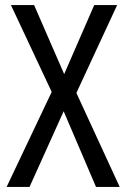

<svg xmlns="http://www.w3.org/2000/svg" viewBox="-20 -734 496 754"><path d="M450 0H357L230 -297L96 0H6L183 -373L23 -714H114L232 -443L350 -714H440L280 -369Z"/></svg>

Font: Noto Sans Myanmar Condensed
Style: Regular
Weight: 400
Width: 3
Designer: Monotype Design Team
Foundry: Monotype Imaging Inc.
Version: Version 2.107; ttfautohint (v1.8.4.7-5d5b)